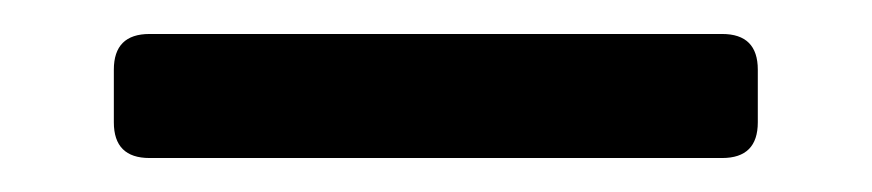

<svg xmlns="http://www.w3.org/2000/svg" viewBox="-20 -353 513 113"><path d="M47 -281V-312Q47 -333 68 -333H405Q426 -333 426 -312V-281Q426 -260 405 -260H68Q47 -260 47 -281Z"/></svg>

Font: Mitr Light
Style: Regular
Weight: 300
Designer: Thanarat Vachiruckul
Foundry: Cadson Demak
Version: Version 1.003